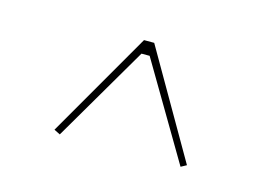

<svg xmlns="http://www.w3.org/2000/svg" viewBox="-45 -783 510 364"><g transform="rotate(15 210.0 -601.0)"><path d="M340 -500 329 -494 218 -682H202L92 -494L80 -500L200 -708H220Z"/></g></svg>

Font: Kalnia Glaze Thin
Style: Regular
Weight: 100
Version: Version 1.110